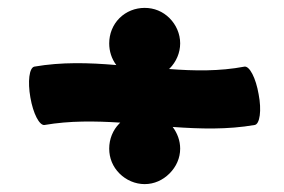

<svg xmlns="http://www.w3.org/2000/svg" viewBox="-20 -510 720 487"><path d="M93 -193C157 -204 221 -203 285 -199C284 -198 284 -198 283 -197C266 -180 257 -157 257 -133C257 -109 266 -87 283 -70C300 -53 323 -43 347 -43C371 -43 393 -53 410 -70C427 -87 437 -109 437 -133C437 -153 430 -172 418 -188C488 -183 557 -181 626 -193C639 -195 644 -230 636 -271C629 -312 613 -343 600 -341C537 -329 473 -330 408 -335C409 -335 410 -336 410 -336C427 -353 437 -376 437 -400C437 -424 427 -447 410 -464C393 -481 371 -490 347 -490C323 -490 300 -481 283 -464C266 -447 257 -424 257 -400C257 -380 263 -361 275 -345C205 -351 136 -353 67 -341C54 -338 50 -303 57 -263C64 -222 80 -191 93 -193Z"/></svg>

Font: Nupuram Black Oblique
Style: Regular
Weight: 900
Designer: Santhosh Thottingal (santhosh.thottingal@gmail.com)
Foundry: SMC
Version: Version 1.000